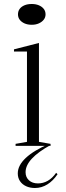

<svg xmlns="http://www.w3.org/2000/svg" viewBox="-20 -730 331 961"><path d="M139 -606Q118 -606 102.5 -613Q87 -620 78.5 -631.5Q70 -643 70 -658Q70 -674 78.5 -685.5Q87 -697 102.5 -703.5Q118 -710 139 -710Q159 -710 174.5 -703.5Q190 -697 199 -685.5Q208 -674 208 -658Q208 -643 199 -631.5Q190 -620 174.5 -613Q159 -606 139 -606ZM58 0V-10L115 -20V-472H50V-483L175 -515V-20L233 -10V0ZM233 -4Q171 30 139.5 64Q108 98 108 132Q108 157 125 172.5Q142 188 170 188Q196 188 219 175Q242 162 261 135L268 142Q246 175 217 193Q188 211 155 211Q130 211 110.5 202Q91 193 80 176.5Q69 160 69 138Q69 98 109 60.5Q149 23 226 -10Z"/></svg>

Font: Kalnia Light
Style: Regular
Weight: 300
Designer: Frida Medrano
Foundry: Frida Medrano
Version: Version 1.105